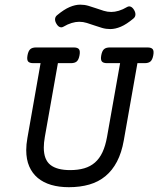

<svg xmlns="http://www.w3.org/2000/svg" viewBox="-20 -780 669 811"><path d="M121.1 -513.2Q104.5 -513.2 98.6 -520.5Q92.8 -527.8 96.2 -546.4Q99.6 -564.9 107.9 -572.3Q116.2 -579.6 132.8 -579.6H291Q307.6 -579.6 313.5 -572.3Q319.3 -564.9 315.9 -546.4Q312.5 -527.8 304.2 -520.5Q295.9 -513.2 279.3 -513.2H224.6L169.4 -201.7Q165 -176.8 165 -156.7Q165 -105.5 192.9 -83.5Q220.7 -61.5 276.4 -61.5Q309.6 -61.5 335.7 -69.1Q361.8 -76.7 381.1 -93.5Q400.4 -110.4 412.8 -137Q425.3 -163.6 432.1 -201.7L487.3 -513.2H432.6Q416 -513.2 410.2 -520.5Q404.3 -527.8 407.7 -546.4Q411.1 -564.9 419.4 -572.3Q427.7 -579.6 444.3 -579.6H602.5Q619.1 -579.6 625 -572.3Q630.9 -564.9 627.4 -546.4Q624 -527.8 615.7 -520.5Q607.4 -513.2 590.8 -513.2H560.5L502.9 -187Q493.7 -134.8 474.1 -97.4Q454.6 -60.1 425.3 -35.9Q396 -11.7 357.2 -0.5Q318.4 10.7 271 10.7Q229.5 10.7 196.3 1Q163.1 -8.8 139.6 -28.3Q116.2 -47.9 103.5 -77.1Q90.8 -106.4 90.8 -146Q90.8 -157.7 92 -170.4Q93.3 -183.1 95.7 -196.8L151.4 -513.2ZM318.8 -760.3Q336.9 -760.3 353.5 -755.4Q370.1 -750.5 386.2 -744.9Q402.3 -739.3 418 -734.4Q433.6 -729.5 450.2 -729.5Q464.8 -729.5 481.9 -734.6Q499 -739.7 516.1 -750Q524.4 -754.9 532.2 -751.7Q540 -748.5 546.4 -737.8Q552.7 -727.1 552 -717.5Q551.3 -708 543.5 -701.7Q514.2 -677.2 490.5 -667.2Q466.8 -657.2 445.8 -657.2Q427.7 -657.2 411.1 -662.1Q394.5 -667 378.4 -672.6Q362.3 -678.2 346.7 -683.1Q331.1 -688 314.5 -688Q299.8 -688 282.7 -682.9Q265.6 -677.7 248.5 -667.5Q240.2 -662.6 232.4 -665.8Q224.6 -668.9 218.3 -679.7Q211.9 -690.4 212.6 -700Q213.4 -709.5 221.2 -715.8Q250.5 -740.2 274.2 -750.2Q297.9 -760.3 318.8 -760.3Z"/></svg>

Font: Courier Prime
Style: Italic
Weight: 400
Monospace: yes
Designer: Alan Dague-Greene
Foundry: Quote-Unquote Apps
Version: Version 1.202